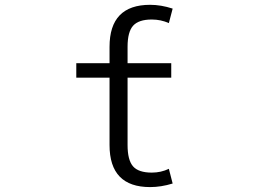

<svg xmlns="http://www.w3.org/2000/svg" viewBox="-20 -760 1040 790"><path d="M684.6 -500V-440.4H504.9V-163.1Q504.9 -101.6 527.3 -75.7Q549.8 -49.8 604.5 -49.8Q642.6 -49.8 674.8 -65.4L690.4 -4.9Q642.6 9.8 597.7 9.8Q430.7 9.8 430.7 -163.1V-440.4H293.9V-500H430.7V-567.4Q430.7 -740.2 597.7 -740.2Q642.6 -740.2 690.4 -724.6L674.8 -665Q641.6 -679.7 604.5 -679.7Q550.8 -679.7 527.8 -654.3Q504.9 -628.9 504.9 -567.4V-500Z"/></svg>

Font: GenEi Gothic M SemiLight
Style: Regular
Weight: 350
Designer: o_tamon (Modified); [Source Han Sans]
Ryoko NISHIZUKA  (kana & ideographs); Paul D. Hunt (Latin, Greek & Cyrillic); Wenl
Version: Version 1.1a;Original Version 1.004